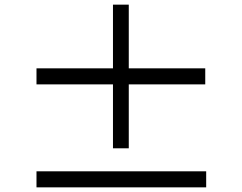

<svg xmlns="http://www.w3.org/2000/svg" viewBox="-20 -824 1040 826"><path d="M863 -461V-530H534V-804H466V-530H137V-461H466V-186H534V-461ZM867 -87H137V-18H867Z"/></svg>

Font: GenYoGothic2 TW R
Style: Regular
Weight: 400
Version: Version 2.100;PS 2.1;hotconv 16.6.51;makeotf.lib2.5.65220 DE